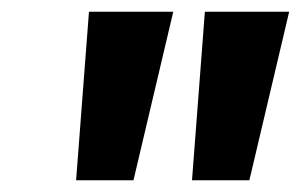

<svg xmlns="http://www.w3.org/2000/svg" viewBox="-20 -797 514 328"><path d="M110 -489 132 -777H276L208 -489ZM308 -489 330 -777H474L406 -489Z"/></svg>

Font: Bitter ExtraBold
Style: Italic
Weight: 800
Italic angle: -9°
Designer: Sol Matas, and Bitter project Authors
Foundry: Sol Matas
Version: Version 2.001